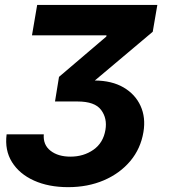

<svg xmlns="http://www.w3.org/2000/svg" viewBox="-20 -566 686 777"><path d="M255.9 191.4Q176.8 191.4 117.7 164.8Q58.6 138.2 28.6 90.1Q-1.5 42 6.8 -22.5H157.2Q153.8 20 184.3 43.9Q214.8 67.9 265.1 67.9Q318.4 67.9 358.2 40Q397.9 12.2 406.7 -40.5Q414.6 -86.9 389.2 -121.1Q363.8 -155.3 293.9 -155.3H202.6L218.8 -254.9L410.2 -418L411.1 -422.9H109.4L130.4 -545.9H616.7L598.1 -437.5L363.8 -240.2Q432.6 -239.7 480 -212.2Q527.3 -184.6 548.8 -137.5Q570.3 -90.3 560.5 -31.7Q549.3 35.6 507.3 85.7Q465.3 135.7 400.4 163.6Q335.4 191.4 255.9 191.4Z"/></svg>

Font: Inter
Style: Bold Italic
Weight: 700
Italic angle: -9.39999°
Designer: Rasmus Andersson
Foundry: rsms
Version: Version 4.001;git-9221beed3